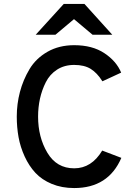

<svg xmlns="http://www.w3.org/2000/svg" viewBox="-20 -941 690 973"><path d="M449 -765 355 -844 261 -765H161L303 -921H408L549 -765ZM356 12Q293 12 242.5 -9Q192 -30 159.5 -65Q127 -100 105 -148Q83 -196 74 -246Q65 -296 65 -350Q65 -414 81 -475Q97 -536 129.5 -590.5Q162 -645 220.5 -678.5Q279 -712 356 -712Q448 -712 509 -671.5Q570 -631 594 -573L499 -529Q472 -572 439.5 -592Q407 -612 356 -612Q306 -612 269 -588Q232 -564 212 -524Q192 -484 182.5 -440.5Q173 -397 173 -350Q173 -246 220 -167Q267 -88 356 -88Q444 -88 498 -178L595 -141Q529 12 356 12Z"/></svg>

Font: Overpass Light
Style: Bold
Weight: 600
Designer: Delve Withrington, Thomas Jockin
Foundry: Delve Fonts
Version: Version 3.000;DELV;Overpass